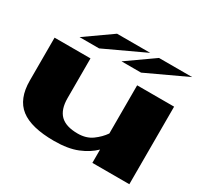

<svg xmlns="http://www.w3.org/2000/svg" viewBox="-145 -882 1122 1072"><g transform="rotate(30 416.0 -346.0)"><path d="M801.8 0H563.5V-85.9Q525.4 -47.9 465.3 -23.4Q405.3 1 316.4 1Q168.9 1 100.1 -52.2Q31.2 -105.5 31.2 -223.6V-500H262.7V-244.1Q262.7 -170.9 298.3 -135.7Q334 -100.6 410.2 -100.6Q464.8 -100.6 502.4 -127.9Q540 -155.3 563.5 -189.5V-500H801.8ZM592.8 -693.4H806.6L546.9 -572.3H420.9ZM322.3 -693.4H536.1L276.4 -572.3H150.4Z"/></g></svg>

Font: Polsku
Style: Regular
Weight: 400
Designer: Sebastien Sanfilippo
Version: Version 1.1